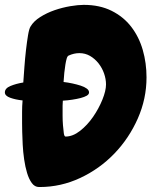

<svg xmlns="http://www.w3.org/2000/svg" viewBox="-45 -751 625 773"><path d="M45.9 -346.7Q17.6 -349.6 -3.9 -357.4Q-25.4 -365.2 -25.4 -378.9Q-25.4 -395.5 -2.9 -404.8Q19.5 -414.1 48.8 -418.9Q50.8 -445.3 53.2 -480.5Q55.7 -515.6 59.6 -549.3Q63.5 -583 67.9 -609.4Q72.3 -635.7 78.1 -644.5Q90.8 -666 117.2 -682.6Q143.6 -699.2 174.8 -710Q206.1 -720.7 237.8 -726.1Q269.5 -731.4 292 -731.4Q356.4 -731.4 404.3 -707.5Q452.1 -683.6 483.4 -643.1Q514.6 -602.5 529.8 -549.8Q544.9 -497.1 544.9 -439.5Q544.9 -353.5 509.8 -273.9Q474.6 -194.3 415.5 -132.8Q356.4 -71.3 278.3 -34.7Q200.2 2 114.3 2H112.3Q94.7 2 83 -14.2Q71.3 -30.3 64 -54.7Q56.6 -79.1 52.2 -109.4Q47.9 -139.6 46.4 -168.5Q44.9 -197.3 44.4 -220.2Q43.9 -243.2 43.9 -254.9Q43.9 -277.3 43.9 -300.8Q43.9 -324.2 45.9 -346.7ZM313.5 -378.9Q313.5 -371.1 304.2 -365.7Q294.9 -360.4 279.8 -356.4Q264.6 -352.5 245.6 -349.6Q226.6 -346.7 208 -345.7Q207 -334 207 -325.7Q207 -317.4 207 -313.5Q207 -303.7 207 -284.7Q207 -265.6 208.5 -247.1Q210 -228.5 211.9 -214.8Q213.9 -201.2 218.8 -201.2Q248 -201.2 277.3 -224.1Q306.6 -247.1 329.6 -280.3Q352.5 -313.5 367.2 -349.6Q381.8 -385.7 381.8 -411.1Q381.8 -432.6 374 -455.1Q366.2 -477.5 351.6 -496.1Q336.9 -514.6 317.4 -525.9Q297.9 -537.1 274.4 -537.1Q252.9 -537.1 231.4 -527.3Q226.6 -525.4 223.6 -515.6Q220.7 -505.9 218.3 -491.2Q215.8 -476.6 213.9 -458Q211.9 -439.5 210.9 -420.9Q228.5 -418.9 246.6 -415Q264.6 -411.1 279.8 -406.2Q294.9 -401.4 304.2 -394.5Q313.5 -387.7 313.5 -378.9Z"/></svg>

Font: Chewy
Style: Regular
Weight: 400
Version: Version 1.001